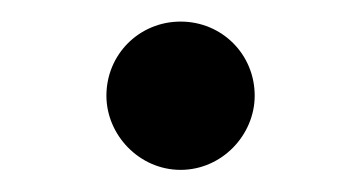

<svg xmlns="http://www.w3.org/2000/svg" viewBox="-20 -139 333 177"><path d="M146.5 -119.1C108.4 -119.1 78.1 -88.9 78.1 -50.8C78.1 -14.6 108.4 17.6 146.5 17.6C184.6 17.6 214.8 -14.6 214.8 -50.8C214.8 -88.9 184.6 -119.1 146.5 -119.1Z"/></svg>

Font: Sen-gleads
Style: Regular
Weight: 400
Designer: Kosal Sen, Philatype
Foundry: Philatype
Version: Version 1.004; ttfautohint (v1.8.3)